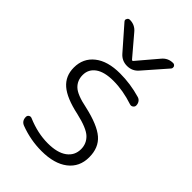

<svg xmlns="http://www.w3.org/2000/svg" viewBox="-227 -866 945 945"><g transform="rotate(45 246.0 -393.5)"><path d="M242.2 -60.5Q308.6 -60.5 343.8 -86.4Q378.9 -112.3 378.9 -156.2Q378.9 -194.3 351.6 -220.7Q324.2 -247.1 243.2 -265.6Q151.4 -285.2 110.4 -320.8Q69.3 -356.4 69.3 -415Q69.3 -479.5 117.2 -517.6Q165 -555.7 251 -555.7Q323.2 -555.7 393.6 -535.2Q405.3 -532.2 412.1 -522.5Q418.9 -512.7 418.9 -500Q418.9 -491.2 411.1 -485.4Q403.3 -479.5 393.6 -482.4Q320.3 -506.8 253.9 -506.8Q191.4 -506.8 158.7 -483.4Q126 -460 126 -419.9Q126 -381.8 151.9 -357.4Q177.7 -333 251 -318.4Q350.6 -295.9 393.1 -259.3Q435.5 -222.7 435.5 -156.2Q435.5 -88.9 385.7 -50.3Q335.9 -11.7 247.1 -11.7Q170.9 -11.7 98.6 -39.1Q74.2 -48.8 74.2 -76.2Q74.2 -85.9 82 -90.8Q89.8 -95.7 98.6 -91.8Q171.9 -60.5 242.2 -60.5ZM244.1 -645.5Q249 -639.6 253.9 -645.5L341.8 -749Q364.3 -776.4 399.4 -776.4Q409.2 -776.4 414.1 -766.6Q415 -762.7 415 -759.8Q415 -753.9 411.1 -750L308.6 -632.8Q285.2 -605.5 249 -605.5Q212.9 -605.5 189.5 -632.8L86.9 -750Q82 -754.9 82 -759.8Q82 -763.7 84 -766.6Q87.9 -776.4 98.6 -776.4Q133.8 -776.4 156.2 -749Z"/></g></svg>

Font: irohamaru Light
Style: Regular
Weight: 200
Designer: [Source Han Sans]
Ryoko NISHIZUKA  (kana & ideographs); Paul D. Hunt (Latin, Greek & Cyrillic); Wenlong ZHANG  (bopomofo
Version: Version 1.01